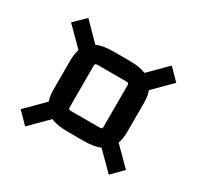

<svg xmlns="http://www.w3.org/2000/svg" viewBox="-121 -722 837 815"><g transform="rotate(30 297.0 -314.5)"><path d="M39 -101 126 -188Q118 -212 118 -242V-386Q118 -415 126 -441L40 -527L94 -580L177 -496Q206 -510 258 -510H339Q387 -510 417 -497L502 -582L555 -528L470 -443Q479 -419 479 -386V-242Q479 -210 470 -186L555 -101L502 -47L418 -131Q388 -118 339 -118H258Q206 -118 177 -132L92 -47ZM371 -427H226Q215 -427 215 -416V-212Q215 -201 226 -201H371Q381 -201 381 -212V-416Q381 -427 371 -427Z"/></g></svg>

Font: Gemunu Libre SemiBold
Style: Regular
Weight: 600
Designer: Puspanada Ekanayake, Sola Matas, Pathum Egodawatta, Kosala Senevirathne
Foundry: mooniak
Version: Version 1.100